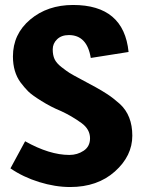

<svg xmlns="http://www.w3.org/2000/svg" viewBox="-20 -740 571 772"><path d="M274 -720Q478 -720 497 -531L345 -507Q330 -599 257 -599Q227 -599 209.5 -582Q192 -565 192 -541.5Q192 -518 199.5 -502Q207 -486 227.5 -470Q248 -454 260 -446.5Q272 -439 306 -421Q340 -403 364.5 -389.5Q389 -376 412 -361Q435 -346 462 -322Q512 -276 512 -194.5Q512 -113 442 -50.5Q372 12 262 12Q202 12 137.5 -8Q73 -28 22 -63L81 -172Q179 -117 259 -117Q291 -117 316.5 -134Q342 -151 342 -184Q342 -220 308 -245Q268 -274 224 -294Q185 -310 146.5 -334Q108 -358 93.5 -372.5Q79 -387 63 -408Q32 -450 32 -513Q32 -603 101.5 -661.5Q171 -720 274 -720Z"/></svg>

Font: Magra
Style: Bold
Weight: 600
Designer: Viviana Monsalve
Foundry: Viviana Monsalve
Version: Version 1.001